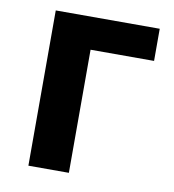

<svg xmlns="http://www.w3.org/2000/svg" viewBox="-68 -621 619 682"><g transform="rotate(10 241.5 -280.0)"><path d="M454 -560H79V0H225V-444H454Z"/></g></svg>

Font: Spoqa Han Sans Neo Bold
Style: Bold
Weight: 700
Designer: [Spoqa Han Sans Neo] Dong-huui Kim  Younghwa Kang  Yujin Lee  [Noto Sans] Ryoko NISHIZUKA  (kana & ideographs); Paul D. 
Foundry: Spoqa (http://www.spoqa-han-sans.com)
Version: Version 1.100;hotconv 1.0.109;makeotfexe 2.5.65596